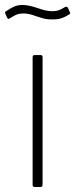

<svg xmlns="http://www.w3.org/2000/svg" viewBox="-40 -751 302 771"><path d="M131 -12Q131 -5 129 -2.5Q127 0 119 0H102Q95 0 93 -2Q91 -4 91 -10V-520Q91 -526 93 -528Q95 -530 100 -530H122Q127 -530 129 -528Q131 -526 131 -520ZM169 -673Q151 -673 138.5 -676Q126 -679 105 -686Q76 -697 55 -697Q39 -697 28.5 -693Q18 -689 10.5 -684Q3 -679 -1 -677Q-5 -675 -7 -675Q-9 -675 -12 -681L-19 -697Q-20 -700 -19.5 -702Q-19 -704 -17 -705Q2 -718 16.5 -724.5Q31 -731 51 -731Q74 -731 110 -719Q145 -706 170 -706Q185 -706 195 -709.5Q205 -713 220 -722Q223 -724 227 -724Q230 -724 233 -719L241 -701Q242 -700 242 -698Q242 -695 236 -692Q222 -683 207.5 -678Q193 -673 169 -673Z"/></svg>

Font: Libre Franklin Thin
Style: Regular
Weight: 250
Designer: Pablo Impallari, Rodrigo Fuenzalida
Foundry: Impallari Type
Version: Version 1.002; ttfautohint (v1.5)